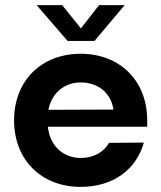

<svg xmlns="http://www.w3.org/2000/svg" viewBox="-20 -720 630 750"><path d="M349 -560 467 -700H367L296 -609L223 -700H123L244 -560ZM35 -250C35 -94 143 10 295 10C423 10 512 -58 542 -163L406 -162C385 -126 347 -103 295 -103C228 -103 175 -149 167 -225H555V-250C555 -406 447 -510 295 -510C143 -510 35 -406 35 -250ZM169 -291C182 -357 232 -398 295 -398C363 -398 414 -357 423 -292Z"/></svg>

Font: Goli SemiBold
Style: Regular
Weight: 600
Designer: jaikishan Patel
Foundry: MagicType
Version: Version 1.000;Glyphs 3.2 (3242)